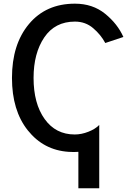

<svg xmlns="http://www.w3.org/2000/svg" viewBox="-20 -796 708 1025"><path d="M43.9 -379.9Q43.9 -559.6 134.8 -668Q225.6 -776.4 379.9 -776.4Q474.6 -776.4 541 -722.7Q607.4 -668.9 638.7 -598.6L542 -566.4Q518.6 -610.4 477.5 -645.5Q436.5 -680.7 379.9 -680.7Q273.4 -680.7 216.3 -596.2Q159.2 -511.7 159.2 -379.9Q159.2 -243.2 218.3 -160.6Q277.3 -78.1 378.9 -78.1Q415 -78.1 452.1 -92.8Q489.3 -107.4 509.8 -128.9V209H398.4V14.6Q375 16.6 346.7 14.6Q212.9 5.9 128.4 -100.1Q43.9 -206.1 43.9 -379.9Z"/></svg>

Font: Gothic A1 SemiBold
Style: Regular
Weight: 600
Version: Version 2.50